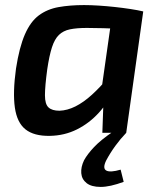

<svg xmlns="http://www.w3.org/2000/svg" viewBox="-20 -523 625 756"><path d="M311 -503Q337 -503 368.5 -501Q400 -499 432 -495.5Q464 -492 493.5 -487.5Q523 -483 544 -478L470 -409Q424 -411 386.5 -412Q349 -413 322 -413Q282 -413 255.5 -407.5Q229 -402 212 -385.5Q195 -369 184.5 -336.5Q174 -304 166 -250Q157 -183 157 -148Q157 -113 171 -100Q185 -87 214 -87Q245 -88 277 -104Q309 -120 342 -150Q375 -180 408 -220L430 -175Q408 -122 370 -80Q332 -38 283 -13.5Q234 11 176 12Q114 13 80.5 -13.5Q47 -40 38.5 -99.5Q30 -159 43 -253Q56 -337 78 -387.5Q100 -438 133 -462.5Q166 -487 210.5 -495Q255 -503 311 -503ZM424 -483 544 -478 477 0H383L387 -113L373 -124ZM424 -4 477 0Q454 24 434 51.5Q414 79 398 109Q383 140 398.5 148.5Q414 157 455 145L467 193Q413 213 376.5 213Q340 213 321 198Q302 183 300 159Q298 135 311 108Q324 84 350.5 56Q377 28 424 -4Z"/></svg>

Font: Exo 2 SemiBold
Style: Italic
Weight: 600
Italic angle: -8°
Designer: Natanael Gama
Foundry: Natanael Gama
Version: Version 2.010